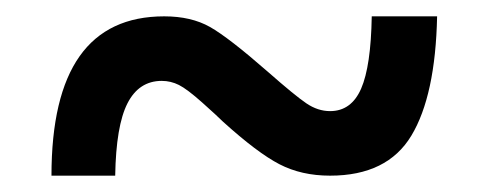

<svg xmlns="http://www.w3.org/2000/svg" viewBox="-20 -474 599 235"><path d="M181 -454Q214 -454 237 -441Q260 -428 308 -386Q341 -357 355 -347.5Q369 -338 384 -338Q410 -338 422 -365.5Q434 -393 435 -454H515Q513 -357 483.5 -308Q454 -259 384 -259Q349 -259 322 -273Q295 -287 253 -325Q246 -332 227.5 -348.5Q209 -365 199 -370Q189 -375 178 -375Q150 -375 136 -347.5Q122 -320 121 -259H43Q43 -454 181 -454Z"/></svg>

Font: Noto Serif ExtraBold
Style: Regular
Weight: 800
Designer: Monotype Design Team
Foundry: Monotype Imaging Inc.
Version: Version 1.001